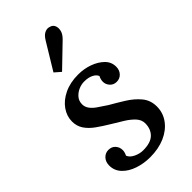

<svg xmlns="http://www.w3.org/2000/svg" viewBox="-240 -836 915 915"><g transform="rotate(-45 217.0 -379.0)"><path d="M193 11Q151 11 112.5 -2Q74 -15 50.5 -40Q27 -65 27 -99Q27 -124 41.5 -139.5Q56 -155 77 -155Q99 -155 112 -140.5Q125 -126 125 -106Q125 -99 123 -91.5Q121 -84 117 -76Q124 -58 147 -47Q170 -36 193 -36Q244 -36 267.5 -59Q291 -82 291 -120Q291 -144 273.5 -163Q256 -182 229 -199Q202 -216 173 -233Q138 -254 110 -274Q82 -294 66 -318Q50 -342 50 -373Q50 -409 72 -440.5Q94 -472 134.5 -491.5Q175 -511 229 -511Q268 -511 303 -498.5Q338 -486 361 -463.5Q384 -441 384 -409Q384 -386 370 -371Q356 -356 335 -356Q314 -356 301 -370.5Q288 -385 288 -403Q288 -411 290 -418.5Q292 -426 296 -434Q290 -449 271.5 -458Q253 -467 226 -467Q206 -467 187 -458.5Q168 -450 155 -434.5Q142 -419 142 -397Q142 -380 152 -365.5Q162 -351 181 -337.5Q200 -324 228 -306Q263 -286 300 -263Q337 -240 362 -210Q387 -180 387 -138Q387 -95 362 -61Q337 -27 293.5 -8Q250 11 193 11ZM184 -574 153 -601 235 -736Q248 -757 262 -764Q276 -771 288.5 -768.5Q301 -766 308 -760Q316 -753 318.5 -740.5Q321 -728 316.5 -713Q312 -698 295 -681Z"/></g></svg>

Font: Lora Medium
Style: Italic
Weight: 500
Italic angle: -3°
Designer: Olga Karpushina, Alexei Vanyashin (Cyrillic)
Foundry: Cyreal
Version: Version 3.004